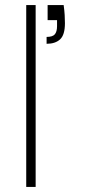

<svg xmlns="http://www.w3.org/2000/svg" viewBox="-20 -734 359 754"><path d="M230 -714Q233 -692 234 -675Q235 -658 235 -643Q235 -597 216 -579.5Q197 -562 163 -562V-589Q187 -589 195.5 -599.5Q204 -610 204 -631V-655H167V-714ZM83 -714H120V0H83Z"/></svg>

Font: Albert Sans ExtraLight
Style: Regular
Weight: 250
Designer: Andreas Rasmussen
Foundry: a.Foundry
Version: Version 1.025